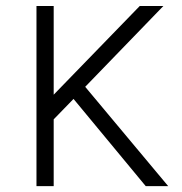

<svg xmlns="http://www.w3.org/2000/svg" viewBox="-20 -638 624 658"><path d="M556.5 0H479.5L232 -299L164 -229V0H105V-617.5H164V-313.5L459 -617.5H540L272 -340.5Z"/></svg>

Font: Betina Sans Light
Style: Regular
Weight: 300
Designer: Jonathan Pinhorn (font) & Cristiano Sobral (main changes)
Version: Version 2.001;October 6, 2020;FontCreator 13.0.0.2681 64-bit